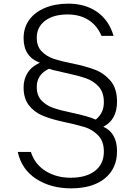

<svg xmlns="http://www.w3.org/2000/svg" viewBox="-20 -793 754 1050"><path d="M77 38H149Q170 105 229 142Q288 179 366 179Q451 179 499.5 141.5Q548 104 548 36Q548 -21 516.5 -53Q485 -85 443 -98Q401 -111 317 -129Q254 -143 210 -162Q166 -181 137.5 -218Q109 -255 109 -315Q109 -359 130.5 -394Q152 -429 198 -450Q109 -483 109 -584Q109 -642 140 -684.5Q171 -727 226.5 -750Q282 -773 354 -773Q447 -773 511.5 -727.5Q576 -682 601 -597H535Q511 -654 463.5 -684Q416 -714 350 -714Q272 -714 226.5 -679.5Q181 -645 181 -587Q181 -540 207.5 -512.5Q234 -485 273.5 -471.5Q313 -458 376 -446Q452 -430 501 -411Q550 -392 585 -350.5Q620 -309 620 -237Q620 -138 545 -100Q620 -66 620 34Q620 128 553.5 182.5Q487 237 368 237Q259 237 179 186Q99 135 77 38ZM548 -234Q548 -288 520 -319Q492 -350 451 -364.5Q410 -379 340 -394L318 -399L298 -404Q269 -409 248 -417Q181 -386 181 -317Q181 -271 207 -243.5Q233 -216 272.5 -202.5Q312 -189 375 -176Q460 -158 504 -139Q526 -158 537 -180.5Q548 -203 548 -234Z"/></svg>

Font: Open Sauce One Light
Style: Regular
Weight: 300
Designer: Alfredo Marco Pradil
Foundry: Creative Sauce Fz LLC
Version: Version 1.477